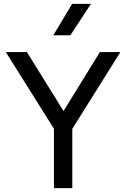

<svg xmlns="http://www.w3.org/2000/svg" viewBox="-20 -968 650 988"><path d="M257.5 0V-305.5L10 -700H118.5L307 -396.5L494 -700H599.5L352 -305V0ZM254.5 -786.5 351 -948H448L342 -786.5Z"/></svg>

Font: Geologica Cursive Light
Style: Regular
Weight: 300
Designer: Sindre Bremnes, Frode Helland
Foundry: Monokrom Skriftforlag AS
Version: Version 1.010;gftools[0.9.28]